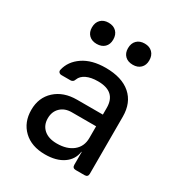

<svg xmlns="http://www.w3.org/2000/svg" viewBox="-184 -903 969 1038"><g transform="rotate(30 300.0 -384.5)"><path d="M249 10Q164 10 114.5 -37.5Q65 -85 65 -162Q65 -239 116.5 -286Q168 -333 252 -333H413V-375Q413 -476 301 -476Q258 -476 229.5 -462.5Q201 -449 192 -425Q186 -406 169 -406H113Q103 -406 97 -412Q91 -418 93 -428Q106 -486 160.5 -523Q215 -560 301 -560Q402 -560 457 -512Q512 -464 512 -377V-21Q512 0 491 0H436Q415 0 415 -21V-101H413Q406 -50 362.5 -20Q319 10 249 10ZM275 -73Q338 -73 375.5 -103.5Q413 -134 413 -187V-260H261Q218 -260 191.5 -234.5Q165 -209 165 -167Q165 -124 194 -98.5Q223 -73 275 -73ZM418 -647Q387 -647 369 -664.5Q351 -682 351 -712Q351 -743 369 -761Q387 -779 418 -779Q448 -779 466 -761Q484 -743 484 -712Q484 -682 466 -664.5Q448 -647 418 -647ZM192 -647Q162 -647 144 -664.5Q126 -682 126 -712Q126 -743 144 -761Q162 -779 192 -779Q223 -779 241 -761Q259 -743 259 -712Q259 -682 241 -664.5Q223 -647 192 -647Z"/></g></svg>

Font: Pitagon Sans Mono Medium
Style: Regular
Weight: 500
Monospace: yes
Designer: Travis Tran
Foundry: Pitagon
Version: Version 1.001; ttfautohint (v1.8.4.7-5d5b);gftools[0.9.26]